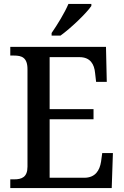

<svg xmlns="http://www.w3.org/2000/svg" viewBox="-20 -951 627 971"><path d="M241 -784V-771H286C339 -809 419 -886 442 -921V-931H326C307 -886 270 -826 241 -784ZM32 0H545L551 -177H497L491 -133C484 -89 462 -52 406 -52H231V-348H453V-399H231V-662H382C437 -662 457 -626 461 -581L466 -537H520L516 -714H32V-670H51C89 -670 119 -661 119 -601V-108C119 -55 90 -44 52 -44H32Z"/></svg>

Font: Noto Serif Devanagari SemiCondensed Medium
Style: Regular
Weight: 500
Width: 4
Designer: Universal Thirst, Indian Type Foundry and the Monotype Design Team
Foundry: Monotype Imaging Inc.
Version: Version 2.004